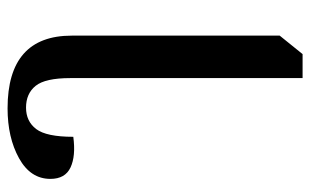

<svg xmlns="http://www.w3.org/2000/svg" viewBox="-180 -420 839 520"><g transform="rotate(-90 240.0 -159.5)"><path d="M289 240H354L404 178V-385Q404 -559 207 -559Q128 -559 72 -528Q16 -497 16 -443Q16 -403 47 -388.5Q78 -374 130 -381Q130 -454 151 -481.5Q172 -509 209 -509Q247 -509 268 -483Q289 -457 289 -389Z"/></g></svg>

Font: Noto Serif Thai SemiCondensed Semi
Style: Regular
Weight: 600
Width: 4
Designer: Monotype Design Team
Foundry: Monotype Imaging Inc.
Version: Version 1.901